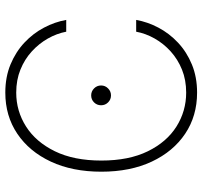

<svg xmlns="http://www.w3.org/2000/svg" viewBox="-40 -738 787 748"><g transform="rotate(90 354.0 -363.5)"><path d="M340.3 -737.3Q431.2 -737.3 500.5 -690.9Q569.8 -644.5 609.1 -560.8Q648.4 -477.1 648.4 -364.3Q648.4 -251.5 609.1 -167.5Q569.8 -83.5 500.5 -36.9Q431.2 9.8 340.3 9.8Q279.3 9.8 230.5 -10.5Q181.6 -30.8 145.5 -64.7Q109.4 -98.6 87.2 -140.9Q64.9 -183.1 57.1 -227.5H103Q109.9 -190.9 129.6 -156Q149.4 -121.1 179.9 -93.3Q210.4 -65.4 250.7 -49.1Q291 -32.7 340.3 -32.7Q412.1 -32.7 472.4 -71Q532.7 -109.4 568.8 -183.3Q605 -257.3 605 -364.3Q605 -471.7 568.8 -545.4Q532.7 -619.1 472.4 -657Q412.1 -694.8 340.3 -694.8Q291 -694.8 250.7 -678.5Q210.4 -662.1 179.9 -634.5Q149.4 -606.9 129.6 -572Q109.9 -537.1 103 -500H57.1Q64.9 -544.4 87.2 -586.7Q109.4 -628.9 145.5 -662.8Q181.6 -696.8 230.5 -717Q279.3 -737.3 340.3 -737.3ZM351.1 -324.7Q335.4 -324.7 324 -335.9Q312.5 -347.2 312.5 -363.3Q312.5 -379.4 324 -390.6Q335.4 -401.9 351.1 -401.9Q367.2 -401.9 378.4 -390.6Q389.6 -379.4 389.6 -363.3Q389.6 -347.2 378.4 -335.9Q367.2 -324.7 351.1 -324.7Z"/></g></svg>

Font: Inter Tight ExtraLight
Style: Regular
Weight: 250
Designer: Rasmus Andersson
Foundry: rsms
Version: Version 3.004